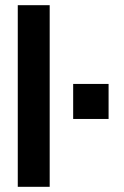

<svg xmlns="http://www.w3.org/2000/svg" viewBox="-20 -720 479 740"><path d="M48.5 -700H171.5V0H48.5ZM262 -396.5H398.5V-261.5H262Z"/></svg>

Font: Overused Grotesk SemiBold
Style: Regular
Weight: 610
Version: Version 0.004